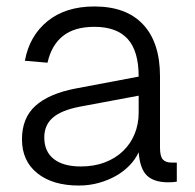

<svg xmlns="http://www.w3.org/2000/svg" viewBox="-20 -562 602 594"><path d="M224 12Q143 12 95.5 -26Q48 -64 48 -131Q48 -197 89.5 -234.5Q131 -272 213 -288L409 -325Q409 -404 375 -441.5Q341 -479 272 -479Q210 -479 174.5 -450.5Q139 -422 127 -368L57 -374Q71 -451 127 -496.5Q183 -542 272 -542Q371 -542 423 -486Q475 -430 475 -326V-105Q475 -79 483.5 -69Q492 -59 511 -59H527V0Q522 1 515 1.5Q508 2 500 2Q457 2 435 -18.5Q413 -39 409 -91Q399 -69 380.5 -50Q362 -31 338 -17.5Q314 -4 285 4Q256 12 224 12ZM230 -47Q271 -47 304 -59.5Q337 -72 360.5 -94.5Q384 -117 396.5 -147.5Q409 -178 409 -213V-266L227 -232Q170 -221 143.5 -198Q117 -175 117 -137Q117 -93 146.5 -70Q176 -47 230 -47Z"/></svg>

Font: Geist Light
Style: Regular
Weight: 400
Designer: Basement.studio, Andrés Briganti, Mateo Zaragoza
Foundry: Basement.studio, Vercel, Andrés Briganti, Guido Ferreyra, Mateo Zaragoza
Version: Version 1.401